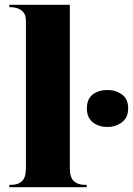

<svg xmlns="http://www.w3.org/2000/svg" viewBox="-20 -780 554 800"><path d="M19 0V-10H29Q55 -10 71.5 -25Q88 -40 88 -80V-693Q88 -718 76.5 -730Q65 -742 51 -746Q37 -750 29 -750H19V-760H271V-80Q271 -40 288 -25Q305 -10 331 -10H341V0ZM428 -251Q391 -251 366.5 -270.5Q342 -290 342 -328Q342 -368 366.5 -386.5Q391 -405 428 -405Q462 -405 488 -386.5Q514 -368 514 -328Q514 -290 488 -270.5Q462 -251 428 -251Z"/></svg>

Font: Noto Serif Display SemiCondensed Black
Style: Regular
Weight: 900
Width: 4
Designer: Monotype Design Team
Foundry: Monotype Imaging Inc.
Version: Version 2.009